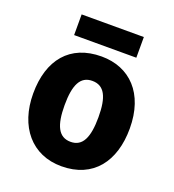

<svg xmlns="http://www.w3.org/2000/svg" viewBox="-133 -821 846 934"><g transform="rotate(20 290.5 -354.0)"><path d="M452 -718H130V-611H452ZM540 -276C540 -458 438 -559 292 -559C129 -559 40 -451 40 -276C40 -105 136 10 289 10C454 10 540 -106 540 -276ZM203 -275C203 -381 229 -432 290 -432C353 -432 378 -380 378 -276C378 -171 353 -117 291 -117C228 -117 203 -171 203 -275Z"/></g></svg>

Font: Noto Sans Thai SemCond ExtBd
Style: Regular
Weight: 800
Width: 4
Designer: Monotype Design Team
Foundry: Monotype Imaging Inc.
Version: Version 2.002